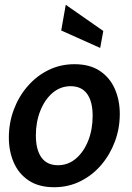

<svg xmlns="http://www.w3.org/2000/svg" viewBox="-20 -773 553 803"><path d="M206.5 10Q142.5 10 100.5 -17.8Q58.5 -45.5 37.8 -92.8Q17 -140 17 -197.5Q17 -258 37.2 -313Q57.5 -368 94.5 -411.2Q131.5 -454.5 181.8 -479.5Q232 -504.5 291.5 -504.5Q355.5 -504.5 397.5 -476.5Q439.5 -448.5 460.2 -401.2Q481 -354 481 -296.5Q481 -236 460.5 -181Q440 -126 403.2 -83Q366.5 -40 316.2 -15Q266 10 206.5 10ZM222.5 -82Q265 -82 297.8 -110Q330.5 -138 349 -184.8Q367.5 -231.5 367.5 -288.5Q367.5 -348.5 344.2 -380.5Q321 -412.5 275.5 -412.5Q233 -412.5 200.2 -384.8Q167.5 -357 148.8 -310.2Q130 -263.5 130 -206.5Q130 -147 153.2 -114.5Q176.5 -82 222.5 -82ZM399 -572.5 236 -645.5 255 -753 412 -643.5Z"/></svg>

Font: Cabin SemiCondensedSemiBold
Style: Italic
Weight: 600
Width: 4
Italic angle: -10°
Designer: Pablo Impallari
Foundry: Pablo Impallari. http://www.impallari.com Igino Marini. http://www.ikern.com
Version: Version 3.001